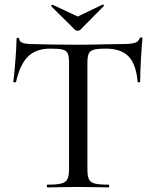

<svg xmlns="http://www.w3.org/2000/svg" viewBox="-20 -817 677 837"><path d="M50 -460Q49 -458 43.5 -458Q38 -458 38 -461Q42 -489 47 -552Q52 -615 52 -647Q52 -652 58 -652Q64 -652 64 -647Q64 -625 119 -625Q205 -622 320 -622Q379 -622 445 -624L513 -625Q550 -625 567 -630Q584 -635 589 -650Q590 -654 595.5 -654Q601 -654 601 -650Q598 -622 594.5 -560Q591 -498 591 -461Q591 -458 585.5 -458Q580 -458 580 -461Q573 -538 540 -571.5Q507 -605 442 -605Q405 -605 389 -600.5Q373 -596 367 -583.5Q361 -571 361 -542V-81Q361 -50 367.5 -36Q374 -22 393 -17Q412 -12 454 -12Q456 -12 456 -6Q456 0 454 0Q419 0 399 -1L320 -2L243 -1Q223 0 187 0Q184 0 184 -6Q184 -12 187 -12Q228 -12 247.5 -17Q267 -22 274 -36.5Q281 -51 281 -81V-544Q281 -572 275 -584.5Q269 -597 252.5 -601Q236 -605 199 -605Q137 -605 102 -570.5Q67 -536 50 -460ZM203 -791Q203 -793 206 -795Q209 -797 210 -796L319 -745L427 -797H428Q431 -797 432.5 -794.5Q434 -792 432 -790L330 -687Q326 -683 319 -683Q311 -683 307 -687L204 -789Z"/></svg>

Font: Cormorant SC Medium
Style: Regular
Weight: 500
Designer: Christian Thalmann (Catharsis Fonts)
Foundry: Catharsis Fonts
Version: Version 4.000